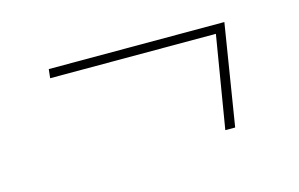

<svg xmlns="http://www.w3.org/2000/svg" viewBox="-43 -435 585 376"><g transform="rotate(-15 250.0 -246.5)"><path d="M396 -144H376L407 -331H71L73 -349H429Z"/></g></svg>

Font: Iosevka SS04 Thin Oblique
Style: Regular
Weight: 100
Italic angle: -9°
Monospace: yes
Designer: Belleve Invis
Foundry: Belleve Invis
Version: Version 19.0.0; ttfautohint (v1.8.4)